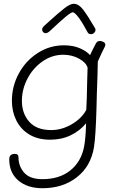

<svg xmlns="http://www.w3.org/2000/svg" viewBox="-20 -747 622 1017"><path d="M538 -510Q538 -505 535 -499Q521 -473 498 -421Q497 -349 493 -250Q493 -223 491 -171Q487 -27 478 31Q462 133 387.5 191.5Q313 250 205 250Q125 250 77 209Q29 168 29 97Q29 68 59 68Q78 68 78 87Q78 133 108 167.5Q138 202 205 202Q294 202 351.5 156.5Q409 111 425 32Q434 -13 436 -94Q403 -54 354.5 -30.5Q306 -7 246 -7Q180 -7 134.5 -35Q89 -63 66 -110Q43 -157 43 -213Q43 -290 79.5 -357.5Q116 -425 179.5 -466Q243 -507 319 -507Q368 -507 404 -491Q440 -475 457 -455Q473 -489 488 -517Q495 -530 509 -530Q519 -530 528.5 -524.5Q538 -519 538 -510ZM437 -165Q440 -210 442 -326L444 -388Q436 -416 398.5 -436.5Q361 -457 315 -457Q256 -457 205.5 -422Q155 -387 125.5 -330.5Q96 -274 96 -213Q96 -146 135 -102Q174 -58 251 -58Q307 -58 359.5 -88.5Q412 -119 437 -165ZM444 -576Q420 -622 398 -652Q376 -682 365 -682Q349 -682 250 -588Q233 -571 222 -571Q214 -571 208.5 -577Q203 -583 203 -590Q203 -599 214 -610L245 -638Q291 -680 321.5 -703.5Q352 -727 370 -727Q397 -727 421.5 -694.5Q446 -662 482 -600Q486 -594 486 -589Q486 -580 478.5 -573Q471 -566 462 -566Q449 -566 444 -576Z"/></svg>

Font: Mali Light
Style: Italic
Weight: 300
Italic angle: -10°
Version: Version 1.000; ttfautohint (v1.6)